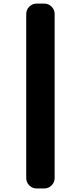

<svg xmlns="http://www.w3.org/2000/svg" viewBox="-20 -853 439 1069"><path d="M183.6 196.3Q160.2 196.3 143.1 179.2Q126 162.1 126 138.7V-775.4Q126 -798.8 143.1 -815.9Q160.2 -833 183.6 -833H226.6Q250 -833 267.1 -815.9Q284.2 -798.8 284.2 -775.4V138.7Q284.2 162.1 267.1 179.2Q250 196.3 226.6 196.3Z"/></svg>

Font: Gen Jyuu Gothic Heavy
Style: Bold
Weight: 900
Designer: [Source Han Sans]
Ryoko NISHIZUKA  (kana & ideographs); Paul D. Hunt (Latin, Greek & Cyrillic); Wenlong ZHANG  (bopomofo
Version: Version 1.002.20150607